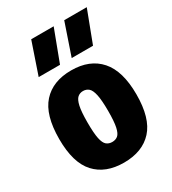

<svg xmlns="http://www.w3.org/2000/svg" viewBox="-197 -912 917 1025"><g transform="rotate(-30 262.0 -399.0)"><path d="M261.5 10.5Q148 10.5 85.8 -57.5Q23.5 -125.5 23.5 -271Q23.5 -419.5 85.8 -488.5Q148 -557.5 261.5 -557.5Q375.5 -557.5 437.8 -487Q500 -416.5 500 -272.5Q500 -126 437.8 -57.8Q375.5 10.5 261.5 10.5ZM261.5 -116.5Q282.5 -116.5 296.5 -128Q310.5 -139.5 317.8 -172.8Q325 -206 325 -270.5Q325 -337 317.5 -371.5Q310 -406 295.8 -418.2Q281.5 -430.5 261.5 -430.5Q241.5 -430.5 227.5 -418.2Q213.5 -406 206 -372.2Q198.5 -338.5 198.5 -273Q198.5 -207 205.5 -173.5Q212.5 -140 226.8 -128.2Q241 -116.5 261.5 -116.5ZM297.5 -613 364 -808H503L429 -613ZM94 -613 160.5 -808H299L225.5 -613Z"/></g></svg>

Font: Encode Sans Condensed Condensed ExtraBold
Style: Regular
Weight: 800
Width: 3
Designer: Multiple Designers
Foundry: Impallari Type
Version: Version 3.000; ttfautohint (v1.8.3) -l 8 -r 50 -G 200 -x 14 